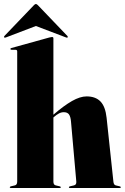

<svg xmlns="http://www.w3.org/2000/svg" viewBox="-36 -940 624 960"><path d="M231 -748V-366.5Q283 -411.5 323.8 -434.8Q364.5 -458 397 -458Q441.5 -458 466.2 -432.8Q491 -407.5 497 -351L531 -32Q532.5 -15.5 543 -13L562 -8.5Q568 -7 568 -4Q568 0 563 0H313.5Q308.5 0 308.5 -4Q308.5 -7 314.5 -8.5L333.5 -13Q347 -16 345.5 -32L319 -332Q317 -356.5 309 -367.8Q301 -379 283 -379Q270.5 -379 258.8 -372.8Q247 -366.5 235 -356L231 -352.5V-32Q231 -15.5 243 -13L262 -8.5Q268 -7 268 -4Q268 0 263 0H18Q13 0 13 -4Q13 -7 19 -8.5L38 -13Q50 -15.5 50 -32V-683Q50 -691 41.5 -691H22Q16 -691 16 -695.5Q16 -698.5 21 -700L210.5 -752.5Q220.5 -755 224 -755Q231 -755 231 -748ZM-6 -753Q-12 -750.5 -14.5 -752.5Q-17.5 -755.5 -14 -760L133 -913.5Q139 -920 143.5 -920Q148 -920 154 -913.5L301 -760Q305 -755 301.5 -752.5Q299.5 -750.5 293.5 -753L143.5 -810Z"/></svg>

Font: Fraunces 144pt Black
Style: Regular
Weight: 900
Version: Version 1.000;[0bf87f6ff]